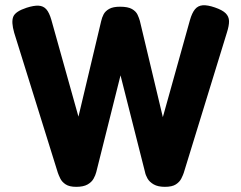

<svg xmlns="http://www.w3.org/2000/svg" viewBox="-20 -717 935 744"><path d="M275 7Q249 7 234.5 -2.5Q220 -12 213.5 -25.5Q207 -39 204 -48L35 -590Q23 -632 31.5 -652.5Q40 -673 83 -687Q111 -696 129.5 -695Q148 -694 159.5 -681Q171 -668 179 -640L284 -265L372 -635Q375 -649 381.5 -661.5Q388 -674 403 -682.5Q418 -691 445 -691Q476 -691 491.5 -682Q507 -673 513 -660Q519 -647 522 -636L611 -263L716 -639Q724 -667 735.5 -681Q747 -695 765.5 -696.5Q784 -698 813 -688Q842 -678 854.5 -665.5Q867 -653 867.5 -635.5Q868 -618 859 -590L692 -47Q689 -38 682.5 -25Q676 -12 661.5 -2.5Q647 7 619 7Q592 7 575.5 -2.5Q559 -12 551.5 -25.5Q544 -39 542 -50L447 -425L353 -50Q350 -38 342.5 -24.5Q335 -11 319 -2Q303 7 275 7Z"/></svg>

Font: Fredoka SemiCondensed SemiBold
Style: Regular
Weight: 600
Width: 4
Designer: Ben Nathan
Foundry: Milena B. Brandão, Ben Nathan
Version: Version 2.001